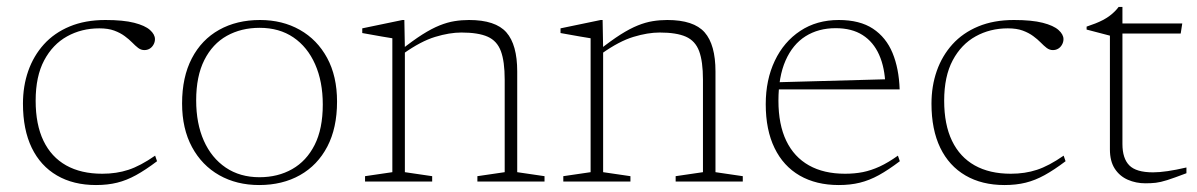

<svg xmlns="http://www.w3.org/2000/svg" viewBox="-20 -522 3440 552"><path d="M283 -464.5Q334.5 -464.5 365.8 -456.5Q397 -448.5 411.2 -435.8Q425.5 -423 425.5 -409.5Q425.5 -401 421.2 -393.5Q417 -386 410.2 -382Q403.5 -378 395 -378Q385.5 -378 377.2 -384.2Q369 -390.5 360 -399.8Q351 -409 338.5 -418.2Q326 -427.5 308.5 -434Q291 -440.5 265.5 -440.5Q214.5 -440.5 173 -417.5Q131.5 -394.5 107 -348.5Q82.5 -302.5 82.5 -232.5Q82.5 -164 105 -117.2Q127.5 -70.5 170.2 -46.5Q213 -22.5 274 -22.5Q315 -22.5 349.2 -33.8Q383.5 -45 426 -74.5L431.5 -58.5Q398.5 -33.5 371.2 -18.5Q344 -3.5 316.8 3.2Q289.5 10 256 10Q191 10 143.8 -17.5Q96.5 -45 71.2 -97.2Q46 -149.5 46 -224Q46 -274.5 61.2 -318Q76.5 -361.5 106.2 -394.5Q136 -427.5 180.5 -446Q225 -464.5 283 -464.5Z M726 -12.5Q779 -12.5 820 -35.8Q861 -59 884.5 -105.2Q908 -151.5 908 -221.5Q908 -287.5 886 -337.2Q864 -387 823.5 -414.5Q783 -442 726.5 -442Q673.5 -442 632.2 -419Q591 -396 567.5 -349.5Q544 -303 544 -233.5Q544 -167 566 -117.5Q588 -68 629 -40.2Q670 -12.5 726 -12.5ZM725 10Q660.5 10 610.5 -18.2Q560.5 -46.5 532 -99.2Q503.5 -152 503.5 -224.5Q503.5 -300.5 531.5 -354.2Q559.5 -408 610 -436.2Q660.5 -464.5 727.5 -464.5Q792 -464.5 842 -436.2Q892 -408 920.5 -355.5Q949 -303 949 -230Q949 -154 921 -100.5Q893 -47 842.5 -18.5Q792 10 725 10Z M1144 -383.5V-27L1222.5 -15.5V0H1029.5V-15.5L1108 -27V-412Q1100 -413 1077.8 -417Q1055.5 -421 1021.5 -427V-440.5L1137 -464.5H1142.5ZM1352.5 -15.5 1431 -27V-293Q1431 -345.5 1420 -375Q1409 -404.5 1382 -416.5Q1355 -428.5 1306.5 -428.5Q1272.5 -428.5 1231.2 -416Q1190 -403.5 1140 -368L1131 -377Q1167 -405.5 1194.2 -422.8Q1221.5 -440 1244 -449Q1266.5 -458 1286.8 -461.2Q1307 -464.5 1328.5 -464.5Q1404.5 -464.5 1435.8 -429Q1467 -393.5 1467 -316.5V-27L1545.5 -15.5V0H1352.5Z M1714 -383.5V-27L1792.5 -15.5V0H1599.5V-15.5L1678 -27V-412Q1670 -413 1647.8 -417Q1625.5 -421 1591.5 -427V-440.5L1707 -464.5H1712.5ZM1922.5 -15.5 2001 -27V-293Q2001 -345.5 1990 -375Q1979 -404.5 1952 -416.5Q1925 -428.5 1876.5 -428.5Q1842.5 -428.5 1801.2 -416Q1760 -403.5 1710 -368L1701 -377Q1737 -405.5 1764.2 -422.8Q1791.5 -440 1814 -449Q1836.5 -458 1856.8 -461.2Q1877 -464.5 1898.5 -464.5Q1974.5 -464.5 2005.8 -429Q2037 -393.5 2037 -316.5V-27L2115.5 -15.5V0H1922.5Z M2391.5 -464.5Q2452 -464.5 2489.8 -439.5Q2527.5 -414.5 2546 -369.8Q2564.5 -325 2566.5 -265H2216L2214 -285.5L2542 -294.5L2525.5 -276Q2524 -327.5 2507.5 -364.5Q2491 -401.5 2460 -421.2Q2429 -441 2382.5 -441Q2333 -441 2296 -417.8Q2259 -394.5 2238.5 -348Q2218 -301.5 2218 -232.5Q2218 -164 2240.5 -117.2Q2263 -70.5 2305.8 -46.5Q2348.5 -22.5 2409.5 -22.5Q2437 -22.5 2460.8 -27.2Q2484.5 -32 2509 -43.2Q2533.5 -54.5 2561.5 -74.5L2567 -58.5Q2534 -33.5 2506.8 -18.5Q2479.5 -3.5 2452.2 3.2Q2425 10 2391.5 10Q2326.5 10 2279.2 -17.2Q2232 -44.5 2206.8 -96.5Q2181.5 -148.5 2181.5 -222.5Q2181.5 -292.5 2207.5 -347.2Q2233.5 -402 2280.8 -433.2Q2328 -464.5 2391.5 -464.5Z M2895 -464.5Q2946.5 -464.5 2977.8 -456.5Q3009 -448.5 3023.2 -435.8Q3037.5 -423 3037.5 -409.5Q3037.5 -401 3033.2 -393.5Q3029 -386 3022.2 -382Q3015.5 -378 3007 -378Q2997.5 -378 2989.2 -384.2Q2981 -390.5 2972 -399.8Q2963 -409 2950.5 -418.2Q2938 -427.5 2920.5 -434Q2903 -440.5 2877.5 -440.5Q2826.5 -440.5 2785 -417.5Q2743.5 -394.5 2719 -348.5Q2694.5 -302.5 2694.5 -232.5Q2694.5 -164 2717 -117.2Q2739.5 -70.5 2782.2 -46.5Q2825 -22.5 2886 -22.5Q2927 -22.5 2961.2 -33.8Q2995.5 -45 3038 -74.5L3043.5 -58.5Q3010.5 -33.5 2983.2 -18.5Q2956 -3.5 2928.8 3.2Q2901.5 10 2868 10Q2803 10 2755.8 -17.5Q2708.5 -45 2683.2 -97.2Q2658 -149.5 2658 -224Q2658 -274.5 2673.2 -318Q2688.5 -361.5 2718.2 -394.5Q2748 -427.5 2792.5 -446Q2837 -464.5 2895 -464.5Z M3207 -108Q3207 -66.5 3226.8 -46.5Q3246.5 -26.5 3295 -26.5Q3313 -26.5 3337 -30Q3361 -33.5 3391 -40.5V-24Q3355.5 -10.5 3335.8 -4.2Q3316 2 3302.8 3.5Q3289.5 5 3273 5Q3246 5 3222.5 -5.2Q3199 -15.5 3185 -37Q3171 -58.5 3171 -92.5V-419.5L3104 -437V-445.5Q3117.5 -450 3129 -454.5Q3140.5 -459 3150.5 -464.2Q3160.5 -469.5 3168.5 -475.2Q3176.5 -481 3183.5 -487.8Q3190.5 -494.5 3196 -502H3207V-438ZM3181.5 -425.5V-454.5H3379L3374.5 -425.5Z"/></svg>

Font: Newsreader ExtraLight
Style: Regular
Weight: 250
Designer: Hugues Gentile
Foundry: Production Type
Version: Version 1.003